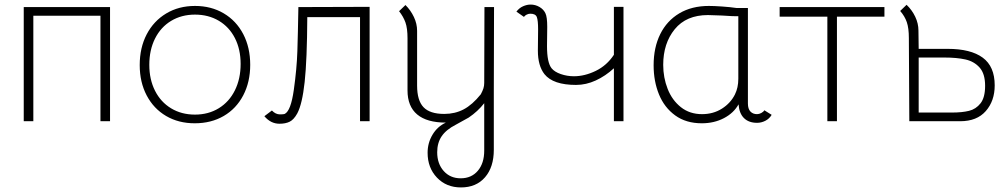

<svg xmlns="http://www.w3.org/2000/svg" viewBox="-20 -531 4413 841"><path d="M462 0H420V-462H126V0H84V-500H462Z M592 -246Q592 -322 622.5 -380.5Q653 -439 708 -472Q763 -505 834 -505Q905 -505 960 -472.5Q1015 -440 1045.5 -381.5Q1076 -323 1076 -247Q1076 -172 1045.5 -113.5Q1015 -55 960 -23Q905 9 833 9Q762 9 707.5 -23Q653 -55 622.5 -113Q592 -171 592 -246ZM1034 -251Q1034 -315 1009 -364Q984 -413 938.5 -440Q893 -467 834 -467Q775 -467 729.5 -439.5Q684 -412 659 -362Q634 -312 634 -247Q634 -183 659 -133.5Q684 -84 729.5 -56.5Q775 -29 834 -29Q893 -29 938.5 -57Q984 -85 1009 -135.5Q1034 -186 1034 -251Z M1138 -22 1171 -47Q1187 -30 1206 -30Q1223 -30 1227 -32Q1254 -45 1267 -137.5Q1280 -230 1282.5 -306.5Q1285 -383 1287 -500L1599 -501V0H1557V-456H1326Q1325 -269 1314.5 -172Q1304 -75 1282 -34Q1267 -7 1249 2Q1231 11 1204 11Q1166 11 1138 -22Z M1853 138Q1853 95 1874.5 59Q1896 23 1933 6Q1850 6 1807.5 -29.5Q1765 -65 1765 -135V-363Q1765 -407 1756 -432.5Q1747 -458 1728 -482L1756 -509Q1779 -486 1793 -456.5Q1807 -427 1807 -396V-156Q1807 -91 1835 -61.5Q1863 -32 1926 -32Q1973 -32 2011 -52Q2049 -72 2086 -118Q2094 -133 2097.5 -144Q2101 -155 2101 -168L2102 -500H2144L2143 -134V125Q2143 201 2104.5 245.5Q2066 290 1999 290Q1935 290 1894 247Q1853 204 1853 138ZM2101 129V-79Q2073 -43 2033 -16Q1998 4 1977 15Q1934 37 1914.5 66Q1895 95 1895 136Q1895 186 1923.5 218Q1952 250 1998 250Q2045 250 2073 217Q2101 184 2101 129Z M2503 -159Q2403 -159 2365 -206Q2336 -243 2336 -309L2337 -403Q2337 -441 2331.5 -456Q2326 -471 2303 -471Q2295 -471 2287 -467Q2279 -463 2275 -457L2242 -480Q2254 -496 2271 -503.5Q2288 -511 2304 -511Q2325 -511 2343 -500.5Q2361 -490 2369 -473Q2377 -457 2377 -413L2376 -329Q2376 -257 2396 -232Q2409 -216 2436.5 -206.5Q2464 -197 2494 -197Q2541 -197 2589.5 -220.5Q2638 -244 2669 -291V-501H2711V0H2669V-232Q2632 -198 2589.5 -178.5Q2547 -159 2503 -159Z M3360 -28Q3350 -11 3332.5 -2Q3315 7 3296 7Q3260 7 3239 -13.5Q3218 -34 3215 -74Q3194 -36 3151 -13.5Q3108 9 3054 9Q2985 9 2937.5 -25.5Q2890 -60 2866.5 -117.5Q2843 -175 2843 -245Q2843 -323 2872 -381.5Q2901 -440 2955.5 -472.5Q3010 -505 3085 -505Q3108 -505 3143.5 -502.5Q3179 -500 3206 -496H3256V-78Q3256 -54 3267 -42.5Q3278 -31 3296 -31Q3305 -31 3314.5 -36Q3324 -41 3328 -48ZM3214 -460Q3198 -459 3142 -463L3081 -465Q2986 -465 2935.5 -403Q2885 -341 2885 -247Q2885 -191 2904.5 -141.5Q2924 -92 2962.5 -61.5Q3001 -31 3055 -31Q3104 -31 3142 -55Q3180 -79 3199 -117Q3214 -147 3214 -186Z M3604 -458H3395V-500H3854V-458H3646V0H3604Z M4337 -157Q4337 -89 4298 -44.5Q4259 0 4186 0H3963L3961 -364Q3961 -408 3952 -434Q3943 -460 3923 -483L3951 -510Q3975 -487 3989 -457.5Q4003 -428 4003 -397L4004 -317H4131Q4232 -317 4284.5 -278.5Q4337 -240 4337 -157ZM4295 -155Q4295 -208 4271 -235Q4247 -262 4209 -270.5Q4171 -279 4117 -279H4004V-38H4150Q4194 -38 4224.5 -45.5Q4255 -53 4275 -78.5Q4295 -104 4295 -155Z"/></svg>

Font: Bellota Light
Style: Regular
Weight: 300
Designer: Kemie Guaida
Foundry: Kemie Guaida
Version: Version 4.001